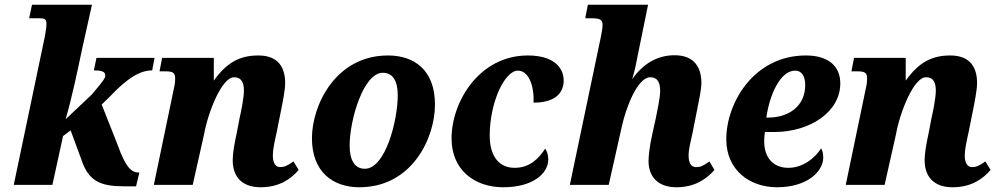

<svg xmlns="http://www.w3.org/2000/svg" viewBox="-20 -780 4211 810"><path d="M568 -52C538 -52 513 -65 475 -172L409 -339L442 -371C520 -454 573 -483 622 -483L632 -536H387L376 -483C416 -483 424 -475 424 -461C424 -452 420 -443 367 -381L257 -277C287 -383 306 -477 327 -576L368 -760H115L103 -703H147C168 -703 176 -699 176 -680C176 -661 172 -644 169 -625L38 0H201L246 -206L278 -230L324 -105C354 -15 405 6 504 6H554Z M1240 -63 1218 -99C1192 -80 1178 -75 1162 -75C1140 -75 1131 -96 1131 -125C1131 -149 1139 -185 1147 -221L1164 -306C1172 -346 1183 -399 1183 -430C1183 -493 1156 -546 1070 -546C990 -546 936 -515 882 -440V-536H664L653 -479H680C712 -479 719 -471 719 -448C719 -428 715 -412 712 -399L629 0H793L841 -214C859 -312 917 -454 967 -454C1002 -454 1009 -427 1009 -397C1009 -367 996 -303 991 -283L978 -215C968 -170 963 -138 962 -111C959 -37 999 10 1079 10C1161 10 1209 -27 1240 -63Z M1496 10C1718 10 1815 -197 1815 -339C1815 -486 1726 -546 1617 -546C1395 -546 1296 -335 1296 -197C1296 -54 1385 10 1496 10ZM1519 -68C1478 -68 1455 -102 1455 -166C1455 -271 1512 -473 1595 -473C1635 -473 1658 -442 1658 -378C1658 -274 1607 -68 1519 -68Z M2103 10C2228 10 2293 -48 2293 -107C2293 -127 2287 -143 2280 -153C2253 -111 2215 -72 2151 -72C2086 -72 2046 -120 2046 -208C2046 -348 2109 -482 2165 -482C2210 -482 2234 -419 2231 -347C2327 -347 2358 -392 2358 -440C2358 -498 2312 -546 2207 -546C2002 -546 1885 -351 1885 -196C1885 -61 1984 10 2103 10Z M2994 -63 2973 -99C2946 -80 2936 -75 2917 -75C2893 -75 2885 -96 2885 -125C2885 -149 2894 -185 2902 -221L2920 -312C2927 -351 2939 -399 2939 -430C2939 -493 2911 -547 2826 -547C2756 -547 2695 -514 2647 -446C2650 -454 2656 -479 2660 -495L2714 -760H2460L2449 -703H2476C2515 -703 2522 -694 2522 -675C2522 -658 2518 -644 2515 -625L2384 0H2548L2603 -245C2621 -328 2670 -454 2723 -454C2758 -454 2765 -426 2765 -396C2765 -367 2751 -303 2747 -283L2732 -215C2720 -161 2716 -120 2716 -101C2716 -34 2756 10 2834 10C2913 10 2963 -27 2994 -63Z M3258 10C3386 10 3453 -57 3453 -115C3453 -131 3450 -145 3444 -154C3417 -111 3365 -72 3306 -72C3241 -72 3204 -116 3204 -183C3204 -203 3206 -216 3207 -223H3245C3399 -223 3525 -309 3525 -428C3525 -503 3472 -546 3380 -546C3159 -546 3044 -344 3044 -193C3044 -60 3145 10 3258 10ZM3213 -284C3227 -383 3273 -482 3334 -482C3365 -482 3377 -455 3377 -421C3377 -331 3306 -284 3221 -284Z M4159 -63 4137 -99C4111 -80 4097 -75 4081 -75C4059 -75 4050 -96 4050 -125C4050 -149 4058 -185 4066 -221L4083 -306C4091 -346 4102 -399 4102 -430C4102 -493 4075 -546 3989 -546C3909 -546 3855 -515 3801 -440V-536H3583L3572 -479H3599C3631 -479 3638 -471 3638 -448C3638 -428 3634 -412 3631 -399L3548 0H3712L3760 -214C3778 -312 3836 -454 3886 -454C3921 -454 3928 -427 3928 -397C3928 -367 3915 -303 3910 -283L3897 -215C3887 -170 3882 -138 3881 -111C3878 -37 3918 10 3998 10C4080 10 4128 -27 4159 -63Z"/></svg>

Font: Noto Serif SemiCondensed Extra
Style: Italic
Weight: 800
Width: 4
Italic angle: -12°
Designer: Monotype Design Team
Foundry: Monotype Imaging Inc.
Version: Version 1.901